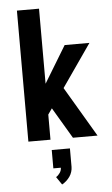

<svg xmlns="http://www.w3.org/2000/svg" viewBox="-64 -777 628 1073"><g transform="rotate(-5 250.0 -240.0)"><path d="M73 0V-735H197V-314L322 -520H461L295 -281L461 0H323L220 -174L197 -141V0ZM240 255 210 211Q223 203 232 189.5Q241 176 241 161H199V58H301V161Q301 175 296.5 189.5Q292 204 283.5 216Q275 228 264 238Q253 248 240 255Z"/></g></svg>

Font: Iosevka SS04 Extrabold
Style: Regular
Weight: 800
Monospace: yes
Designer: Belleve Invis
Foundry: Belleve Invis
Version: Version 19.0.0; ttfautohint (v1.8.4)